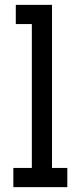

<svg xmlns="http://www.w3.org/2000/svg" viewBox="-20 -770 332 790"><path d="M257 0H35V-79H111V-671H45V-750H194V-79H257Z"/></svg>

Font: Josefin Slab
Style: Bold
Weight: 700
Designer: Santiago Orozco
Foundry: Typemade
Version: Version 2.000